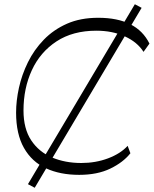

<svg xmlns="http://www.w3.org/2000/svg" viewBox="-20 -820 726 907"><path d="M144 67 112 50 617 -800 649 -783ZM354 6Q264 6 197 -25Q130 -56 93 -121.5Q56 -187 56 -288Q56 -344 69.5 -405.5Q83 -467 112 -526Q141 -585 187 -632.5Q233 -680 296.5 -708Q360 -736 444 -736Q535 -736 595.5 -705.5Q656 -675 686 -614L658 -575Q629 -621 570 -648Q511 -675 435 -675Q324 -675 247 -624.5Q170 -574 130.5 -488.5Q91 -403 91 -298Q91 -212 127.5 -157Q164 -102 226 -76Q288 -50 364 -50Q432 -50 490.5 -72Q549 -94 583 -131L596 -96Q562 -53 501 -23.5Q440 6 354 6Z"/></svg>

Font: Savate ExtraLight
Style: Italic
Weight: 200
Italic angle: -11°
Designer: Max Esnée
Foundry: Plomb Type
Version: Version 2.000